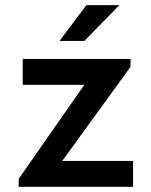

<svg xmlns="http://www.w3.org/2000/svg" viewBox="-20 -719 582 739"><path d="M51.8 0V-30.3L304.7 -392.6H67.4V-492.2H482.4V-461.9L219.7 -99.6H492.2V0ZM209 -561.5 312.5 -699.2H439.5L304.7 -561.5Z"/></svg>

Font: Sen SemiBold
Style: Regular
Weight: 600
Designer: Kosal Sen, Philatype
Foundry: Philatype
Version: Version 2.000;gftools[0.9.31]